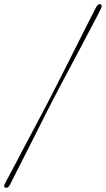

<svg xmlns="http://www.w3.org/2000/svg" viewBox="-53 -767 508 922"><path d="M206 -296.5Q191 -268 170 -226.5Q149 -185 125 -137Q101 -89 76.5 -41Q52 7 30.5 49.5Q9 92 -6 121.5Q-15.5 138 -26.5 134.5Q-38.5 130.5 -29 114Q-13.5 85 8.8 42.8Q31 0.5 56.5 -47.5Q82 -95.5 107.2 -143.2Q132.5 -191 154.2 -232.2Q176 -273.5 190.5 -302Q205.5 -331 227.2 -373.8Q249 -416.5 274 -466.2Q299 -516 324 -565.8Q349 -615.5 371 -658.8Q393 -702 408.5 -732Q418.5 -750.5 430 -746.5Q439.5 -742.5 431 -723.5Q414.5 -691 391.5 -647.5Q368.5 -604 342.8 -555Q317 -506 291.2 -457.8Q265.5 -409.5 243.2 -367.5Q221 -325.5 206 -296.5Z"/></svg>

Font: Fraunces 144pt S050 Thin
Style: Italic
Weight: 100
Italic angle: -16°
Version: Version 1.000; ttfautohint (v1.8.3)